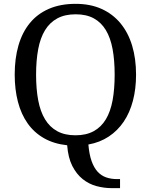

<svg xmlns="http://www.w3.org/2000/svg" viewBox="-20 -745 782 995"><path d="M685.1 -357.9Q685.1 -284.7 668.9 -223.1Q652.8 -161.6 621.3 -114.7Q589.8 -67.9 543.7 -37.4Q497.6 -6.8 438 3.9Q442.4 55.2 454.6 89.6Q466.8 124 485.8 144.8Q504.9 165.5 530.3 174.3Q555.7 183.1 585.9 183.1H602.1V230H559.1Q519.5 230 480.2 219.5Q440.9 209 408.7 183.3Q376.5 157.7 354.7 115Q333 72.3 328.1 7.8Q259.3 0.5 208.3 -28.6Q157.2 -57.6 123.5 -105.2Q89.8 -152.8 73 -217Q56.2 -281.2 56.2 -358.9Q56.2 -441.9 75.7 -509.5Q95.2 -577.1 134.3 -625Q173.3 -672.9 232.9 -699Q292.5 -725.1 372.1 -725.1Q447.8 -725.1 505.9 -699Q564 -672.9 604 -624.8Q644 -576.7 664.6 -509Q685.1 -441.4 685.1 -357.9ZM167 -357.9Q167 -283.7 178 -225.3Q189 -167 213.4 -126.7Q237.8 -86.4 276.6 -65.2Q315.4 -43.9 371.1 -43.9Q426.8 -43.9 465.6 -65.2Q504.4 -86.4 528.6 -126.7Q552.7 -167 563.5 -225.3Q574.2 -283.7 574.2 -357.9Q574.2 -432.1 563.5 -490.5Q552.7 -548.8 528.6 -588.9Q504.4 -628.9 466.1 -649.9Q427.7 -670.9 372.1 -670.9Q316.4 -670.9 277.3 -649.9Q238.3 -628.9 213.6 -588.9Q189 -548.8 178 -490.5Q167 -432.1 167 -357.9Z"/></svg>

Font: Noto Serif
Style: Regular
Weight: 400
Designer: Monotype Design team
Foundry: Monotype Imaging Inc.
Version: Version 1.02